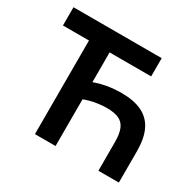

<svg xmlns="http://www.w3.org/2000/svg" viewBox="-152 -876 1070 1048"><g transform="rotate(30 382.5 -352.5)"><path d="M589 0V-182Q589 -233 576 -263.5Q563 -294 534.5 -307Q506 -320 458 -320Q434 -320 407.5 -316.5Q381 -313 356 -306.5Q331 -300 308 -290V-398Q335 -409 364.5 -416.5Q394 -424 425.5 -427.5Q457 -431 487 -431Q566 -431 617 -406Q668 -381 693 -329.5Q718 -278 718 -197V0ZM189 0V-646H319V0ZM25 -590V-705H581V-590Z"/></g></svg>

Font: TikTok Sans 24pt SemiBold
Style: Regular
Weight: 600
Version: Version 4.000